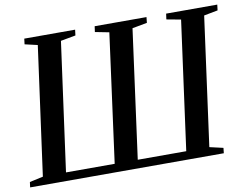

<svg xmlns="http://www.w3.org/2000/svg" viewBox="-82 -855 1247 967"><g transform="rotate(-10 541.0 -371.5)"><path d="M-3 0 0.5 -27 69.5 -42 159.5 -699.5 94.5 -714.5 98 -743H358L354.5 -714L278 -700L188 -43H437L525.5 -700L454 -714L458 -743H723L720 -714L644 -700L555 -43H803L892.5 -700.5L819.5 -714L823.5 -743H1085L1081.5 -714L1010.5 -700.5L921 -43L990.5 -27L987.5 0Z"/></g></svg>

Font: Merriweather 96pt Medium
Style: Italic
Weight: 500
Italic angle: -7.8°
Version: Version 2.101